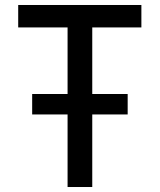

<svg xmlns="http://www.w3.org/2000/svg" viewBox="-20 -750 640 770"><path d="M251 0V-291H109V-373H251V-640H53V-730H547V-640H350V-373H492V-291H350V0Z"/></svg>

Font: Tiny Medium
Style: Regular
Weight: 500
Monospace: yes
Designer: Philipp Nurullin, Konstantin Bulenkov
Foundry: JetBrains
Version: Version 2.251; ttfautohint (v1.8.4.7-5d5b)